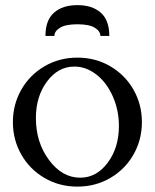

<svg xmlns="http://www.w3.org/2000/svg" viewBox="-20 -711 592 734"><path d="M61.3 -120.4Q29.3 -176.8 29.3 -244.1Q29.3 -311.5 61.3 -367.9Q93.3 -424.3 149.9 -457.5Q206.5 -490.7 275.9 -490.7Q345.2 -490.7 401.9 -457.5Q458.5 -424.3 490.5 -367.9Q522.5 -311.5 522.5 -244.1Q522.5 -176.8 490.5 -120.4Q458.5 -64 401.9 -30.8Q345.2 2.4 275.9 2.4Q206.5 2.4 149.9 -30.8Q93.3 -64 61.3 -120.4ZM264.6 -456.5Q202.1 -456.5 159.7 -399.4Q117.2 -342.3 117.2 -259.8Q117.2 -166.5 167.5 -99.1Q217.8 -31.7 286.6 -31.7Q349.1 -31.7 391.8 -89.1Q434.6 -146.5 434.6 -229.5Q434.6 -290 411.1 -342.8Q387.7 -395.5 348.4 -426Q309.1 -456.5 264.6 -456.5ZM188 -573.7H153.8Q153.8 -633.8 186.5 -662.6Q219.2 -691.4 275.9 -691.4Q332.5 -691.4 365.2 -662.6Q397.9 -633.8 397.9 -573.7H363.8Q363.8 -591.8 342.3 -605Q320.8 -618.2 275.9 -618.2Q231 -618.2 209.5 -605Q188 -591.8 188 -573.7Z"/></svg>

Font: Flanker
Style: Regular
Weight: 400
Designer: Flanker
Foundry: Flanker
Version: Version 2.027